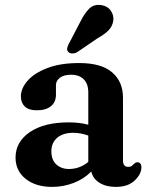

<svg xmlns="http://www.w3.org/2000/svg" viewBox="-20 -739 604 772"><path d="M42.5 -105.5Q42.5 -168.5 99.8 -207.8Q157 -247 256.5 -247Q299.5 -247 335 -237.5V-368Q335 -401.5 316.8 -420Q298.5 -438.5 266 -438.5Q237 -438.5 221 -426.5Q205 -414.5 205 -397V-358.5Q205 -328.5 184.8 -312Q164.5 -295.5 128 -295.5Q96 -295.5 80 -310.5Q64 -325.5 64 -351.5Q64 -383.5 90.8 -414.2Q117.5 -445 169.8 -465.2Q222 -485.5 298.5 -485.5Q387.5 -485.5 431 -448Q474.5 -410.5 474.5 -346.5V-93.5Q474.5 -68 496 -68Q505 -68 509.8 -71.8Q514.5 -75.5 518 -79.5Q521 -82 524 -84.2Q527 -86.5 531.5 -86.5Q548.5 -86.5 548.5 -66Q548.5 -39 521.5 -13.2Q494.5 12.5 446 12.5Q406.5 12.5 380 -4Q353.5 -20.5 347 -49.5Q318 -19.5 276.2 -3.5Q234.5 12.5 189.5 12.5Q124 12.5 83.2 -19.8Q42.5 -52 42.5 -105.5ZM186.5 -130.5Q186.5 -96 206.5 -77.8Q226.5 -59.5 257 -59.5Q300.5 -59.5 335 -88V-194Q321 -199 306 -202Q291 -205 274 -205Q233.5 -205 210 -185Q186.5 -165 186.5 -130.5ZM303 -651.5Q319.5 -685 338.5 -704Q357.5 -723 387.5 -718.5Q413 -714.5 425.8 -695.5Q438.5 -676.5 435.5 -655.5Q432 -633.5 416.8 -617.5Q401.5 -601.5 373.5 -586L288.5 -528Q280 -524 270.5 -524Q261 -524 255.5 -529.5Q248.5 -536 250 -544.2Q251.5 -552.5 256 -561.5Z"/></svg>

Font: Fraunces 9pt S050 SemiBold
Style: Regular
Weight: 600
Version: Version 1.000; ttfautohint (v1.8.3)